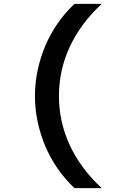

<svg xmlns="http://www.w3.org/2000/svg" viewBox="-20 -810 640 1000"><path d="M368 170H510Q400 68 343.5 -53.5Q287 -175 287 -310Q287 -445 343.5 -566.5Q400 -688 510 -790H368Q319 -744 280.5 -688.5Q242 -633 216 -571.5Q190 -510 176 -444Q162 -378 162 -310Q162 -242 176 -176Q190 -110 216 -48.5Q242 13 280.5 68.5Q319 124 368 170Z"/></svg>

Font: CommitMonoV142 ExtLt
Style: Regular
Weight: 200
Monospace: yes
Designer: Eigil Nikolajsen
Foundry: Eigil Nikolajsen
Version: Version 1.142